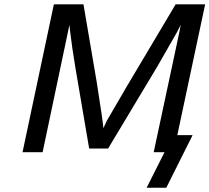

<svg xmlns="http://www.w3.org/2000/svg" viewBox="-20 -715 984 902"><path d="M85.9 0 232.9 -693.8 233.9 -694.8H372.1L434.1 -331.1Q462.9 -148.9 465.8 -112.8L481.9 -147.9L575.2 -308.1L805.2 -694.8H943.8L813 -80.1H884.8L761.2 167H668.9L752.9 0H702.1L823.2 -566.9L829.1 -598.1L811 -563L719.2 -402.8L487.8 -17.1H398.9L335 -392.1L319.8 -488.8L309.1 -569.8L306.2 -598.1L180.2 0Z"/></svg>

Font: CMU Bright
Style: SemiBoldOblique
Weight: 600
Italic angle: -12°
Version: Version 0.7.0